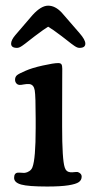

<svg xmlns="http://www.w3.org/2000/svg" viewBox="-20 -663 335 691"><path d="M105 -532.7Q97.2 -526.9 86.4 -518.3Q75.7 -509.8 70.8 -506.1Q65.9 -502.4 59.6 -498Q53.2 -493.7 49.1 -492.2Q44.9 -490.7 41 -490.7Q20 -490.7 20 -505.9Q20 -518.6 34.7 -536.1L97.2 -608.9Q127.9 -642.6 153.3 -642.6Q178.7 -642.6 202.1 -617.7L266.1 -543.9Q287.1 -520 287.1 -505.9Q287.1 -490.7 266.1 -490.7Q262.2 -490.7 258.1 -492.2Q253.9 -493.7 247.6 -498Q241.2 -502.4 236.3 -506.1Q231.4 -509.8 220.7 -518.3Q210 -526.9 202.1 -532.7Q168 -558.6 153.3 -566.9Q140.6 -559.6 105 -532.7ZM108.4 -202.1V-234.9Q108.4 -317.4 105 -337.9Q101.6 -358.4 85.9 -360.4Q76.7 -361.3 65.4 -359.1Q54.2 -356.9 50.3 -357.4Q43 -357.9 38.6 -363.3Q34.2 -368.7 34.2 -376Q34.2 -386.7 41.5 -392.6Q48.8 -398.4 71.8 -408.2Q94.7 -418.5 134 -427.2Q173.3 -436 189.5 -436Q198.2 -436 201.2 -431.4Q204.1 -426.8 204.1 -415.5Q204.1 -411.1 203.9 -372.8Q203.6 -334.5 203.6 -241.2V-207.5Q203.6 -88.4 212.9 -60.5Q217.8 -44.4 233.4 -43Q239.3 -42.5 247.1 -43.5Q254.9 -44.4 259.3 -43.9Q265.1 -42.5 269.5 -38.1Q273.9 -33.7 273.9 -27.3Q273.9 -15.1 263.9 -7.8Q253.9 -0.5 226.1 3.9Q198.2 8.3 149.9 8.3Q82 8.3 56.4 1.2Q30.8 -5.9 30.8 -22.9Q30.8 -40 43.5 -41.5Q47.9 -42 56.9 -41.3Q65.9 -40.5 69.8 -41Q77.6 -42 85.4 -47.1Q93.3 -52.2 96.7 -61Q108.4 -90.8 108.4 -202.1Z"/></svg>

Font: Cooper* Medium
Style: Regular
Weight: 500
Designer: Owen Earl
Foundry: indestructible type*
Version: Version 0.001